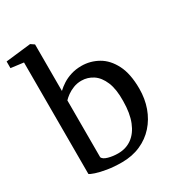

<svg xmlns="http://www.w3.org/2000/svg" viewBox="-198 -941 990 1074"><g transform="rotate(-30 297.5 -404.0)"><path d="M-3 -757.5V-800.5L157.5 -819H159.5L182.5 -803.5V-503Q199.5 -519.5 223.5 -535Q247.5 -550.5 278.5 -560.2Q309.5 -570 346 -570Q403 -570 452.8 -542Q502.5 -514 533.2 -454Q564 -394 564 -297.5Q564 -233 544 -177Q524 -121 486.2 -78.8Q448.5 -36.5 394.8 -12.8Q341 11 274.5 11Q223 11 181 4Q139 -3 112 -12Q85 -21 78.5 -27V-747ZM304.5 -498.5Q277 -498.5 253.2 -489.2Q229.5 -480 211.2 -466.8Q193 -453.5 182.5 -442V-74.5Q189 -59.5 218.2 -51.2Q247.5 -43 281 -43Q332 -43 370 -70.5Q408 -98 429.2 -151.2Q450.5 -204.5 451 -282.5Q452.5 -359 432.5 -406.5Q412.5 -454 378.8 -476.2Q345 -498.5 304.5 -498.5Z"/></g></svg>

Font: Merriweather Light 18pt
Style: Regular
Weight: 400
Version: Version 2.100